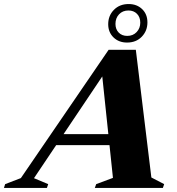

<svg xmlns="http://www.w3.org/2000/svg" viewBox="-96 -932 878 952"><path d="M159 -212.5 176.5 -267H508.5L491 -212.5ZM654.5 -52 718 -19 711.5 0H374L381 -19L464 -50L408 -582.5L433 -585.5L72.5 -48.5L143 -19L136.5 0H-76.5L-70.5 -19L7.5 -49L442.5 -685H577.5ZM542 -912Q582.5 -912 608.8 -886.8Q635 -861.5 635 -821Q635 -779 607 -750Q579 -721 534 -721Q493 -721 466.8 -746.5Q440.5 -772 440.5 -812Q440.5 -854.5 468.8 -883.2Q497 -912 542 -912ZM535 -754Q563.5 -754 581.5 -773Q599.5 -792 599.5 -819.5Q599.5 -847 583.2 -863.5Q567 -880 541 -880Q512 -880 494.2 -861Q476.5 -842 476.5 -813.5Q476.5 -787 492.5 -770.5Q508.5 -754 535 -754Z"/></svg>

Font: Newsreader 36pt ExtraBold
Style: Italic
Weight: 800
Italic angle: -17°
Designer: Hugues Gentile
Foundry: Production Type
Version: Version 1.003